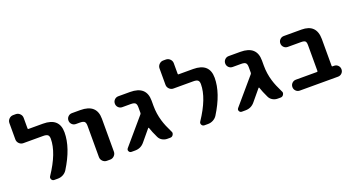

<svg xmlns="http://www.w3.org/2000/svg" viewBox="-50 -1257 3239 1777"><g transform="rotate(-20 1570.0 -368.0)"><path d="M254.9 -20.5Q237.3 -20.5 228.5 -36.1Q224.6 -43.9 224.6 -50.8Q224.6 -59.6 230.5 -67.4Q354.5 -252.9 354.5 -389.6Q354.5 -417 341.8 -427.7Q329.1 -438.5 296.9 -438.5H101.6Q78.1 -438.5 61 -455.6Q43.9 -472.7 43.9 -496.1V-657.2Q43.9 -680.7 61 -697.8Q78.1 -714.8 101.6 -714.8H127Q150.4 -714.8 167.5 -697.8Q184.6 -680.7 184.6 -657.2V-552.7Q184.6 -545.9 191.4 -545.9H334Q494.1 -545.9 494.1 -402.3Q494.1 -251 379.9 -68.4Q365.2 -45.9 341.3 -33.2Q317.4 -20.5 290 -20.5Z M619.1 -438.5Q596.7 -438.5 581.1 -454.1Q565.4 -469.7 565.4 -492.2Q565.4 -514.6 581.1 -530.3Q596.7 -545.9 619.1 -545.9H701.2Q862.3 -545.9 862.3 -402.3V-78.1Q862.3 -54.7 845.2 -37.6Q828.1 -20.5 804.7 -20.5H772.5Q749 -20.5 731.9 -37.6Q714.8 -54.7 714.8 -78.1V-385.7Q714.8 -417 702.6 -427.7Q690.4 -438.5 657.2 -438.5Z M1215.8 -385.7Q1215.8 -417 1203.6 -427.7Q1191.4 -438.5 1160.2 -438.5H1076.2Q1053.7 -438.5 1038.1 -454.1Q1022.5 -469.7 1022.5 -492.2Q1022.5 -514.6 1038.1 -530.3Q1053.7 -545.9 1076.2 -545.9H1191.4Q1351.6 -545.9 1351.6 -402.3V-350.6Q1351.6 -273.4 1374 -199.2Q1390.6 -143.6 1426.8 -71.3Q1431.6 -63.5 1431.6 -55.7Q1431.6 -45.9 1425.8 -37.1Q1416 -20.5 1396.5 -20.5H1367.2Q1340.8 -20.5 1317.9 -34.2Q1294.9 -47.9 1284.2 -72.3Q1256.8 -128.9 1242.2 -173.8Q1241.2 -175.8 1239.3 -176.3Q1237.3 -176.8 1235.4 -174.8L1144.5 -65.4Q1108.4 -20.5 1050.8 -20.5H1014.6Q998 -20.5 990.2 -36.1Q987.3 -42 987.3 -47.9Q987.3 -56.6 994.1 -64.5L1210.9 -318.4Q1215.8 -324.2 1215.8 -332V-338.9Z M1733.4 -20.5Q1715.8 -20.5 1707 -36.1Q1703.1 -43.9 1703.1 -50.8Q1703.1 -59.6 1709 -67.4Q1833 -252.9 1833 -389.6Q1833 -417 1820.3 -427.7Q1807.6 -438.5 1775.4 -438.5H1580.1Q1556.6 -438.5 1539.6 -455.6Q1522.5 -472.7 1522.5 -496.1V-657.2Q1522.5 -680.7 1539.6 -697.8Q1556.6 -714.8 1580.1 -714.8H1605.5Q1628.9 -714.8 1646 -697.8Q1663.1 -680.7 1663.1 -657.2V-552.7Q1663.1 -545.9 1669.9 -545.9H1812.5Q1972.7 -545.9 1972.7 -402.3Q1972.7 -251 1858.4 -68.4Q1843.8 -45.9 1819.8 -33.2Q1795.9 -20.5 1768.6 -20.5Z M2302.7 -385.7Q2302.7 -417 2290.5 -427.7Q2278.3 -438.5 2247.1 -438.5H2163.1Q2140.6 -438.5 2125 -454.1Q2109.4 -469.7 2109.4 -492.2Q2109.4 -514.6 2125 -530.3Q2140.6 -545.9 2163.1 -545.9H2278.3Q2438.5 -545.9 2438.5 -402.3V-350.6Q2438.5 -273.4 2460.9 -199.2Q2477.5 -143.6 2513.7 -71.3Q2518.6 -63.5 2518.6 -55.7Q2518.6 -45.9 2512.7 -37.1Q2502.9 -20.5 2483.4 -20.5H2454.1Q2427.7 -20.5 2404.8 -34.2Q2381.8 -47.9 2371.1 -72.3Q2343.8 -128.9 2329.1 -173.8Q2328.1 -175.8 2326.2 -176.3Q2324.2 -176.8 2322.3 -174.8L2231.4 -65.4Q2195.3 -20.5 2137.7 -20.5H2101.6Q2085 -20.5 2077.1 -36.1Q2074.2 -42 2074.2 -47.9Q2074.2 -56.6 2081.1 -64.5L2297.9 -318.4Q2302.7 -324.2 2302.7 -332V-338.9Z M2887.7 -389.6Q2887.7 -419.9 2877 -429.2Q2866.2 -438.5 2835.9 -438.5H2706.1Q2683.6 -438.5 2668 -454.1Q2652.3 -469.7 2652.3 -492.2Q2652.3 -514.6 2668 -530.3Q2683.6 -545.9 2706.1 -545.9H2879.9Q3026.4 -545.9 3027.3 -399.4V-134.8Q3027.3 -127.9 3034.2 -127.9H3048.8Q3071.3 -127.9 3086.9 -112.3Q3102.5 -96.7 3102.5 -74.2Q3102.5 -51.8 3086.9 -36.1Q3071.3 -20.5 3048.8 -20.5H2672.9Q2650.4 -20.5 2634.8 -36.1Q2619.1 -51.8 2619.1 -74.2Q2619.1 -96.7 2634.8 -112.3Q2650.4 -127.9 2672.9 -127.9H2879.9Q2887.7 -127.9 2887.7 -134.8Z"/></g></svg>

Font: Gen Jyuu Gothic Bold
Style: Bold
Weight: 700
Designer: [Source Han Sans]
Ryoko NISHIZUKA  (kana & ideographs); Paul D. Hunt (Latin, Greek & Cyrillic); Wenlong ZHANG  (bopomofo
Version: Version 1.002.20150607